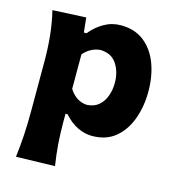

<svg xmlns="http://www.w3.org/2000/svg" viewBox="-116 -675 905 993"><g transform="rotate(15 336.5 -178.5)"><path d="M60.5 220.7Q67.9 161.1 71.5 101.8Q75.2 42.5 75.2 -26.9V-298.3Q75.2 -362.3 68.8 -427.7Q62.5 -493.2 46.4 -560.5L225.1 -569.3L233.4 -490.7H247.6Q279.3 -529.8 320.6 -553.2Q361.8 -576.7 409.7 -576.7Q483.9 -576.7 533.9 -537.6Q584 -498.5 609.4 -431.6Q634.8 -364.7 634.8 -281.2Q634.8 -203.1 610.6 -135.5Q586.4 -67.9 537.1 -26.4Q487.8 15.1 411.1 15.1Q373.5 15.1 334.5 -3.4Q295.4 -22 261.7 -60.5H250.5V-17.6Q250.5 44.9 254.6 100.3Q258.8 155.8 268.1 215.3ZM344.7 -133.3Q382.8 -135.3 407.2 -156Q431.6 -176.8 443.6 -209.5Q455.6 -242.2 455.6 -279.8Q455.6 -339.4 427.7 -381.3Q399.9 -423.3 343.3 -425.8Q318.8 -425.3 294.4 -413.3Q270 -401.4 250.5 -378.4V-193.4Q286.6 -136.7 344.7 -133.3Z"/></g></svg>

Font: Pinar DS2-Bold
Style: Regular
Weight: 700
Designer: Amin Abedi
Version: Version 2.000